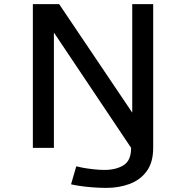

<svg xmlns="http://www.w3.org/2000/svg" viewBox="-20 -720 915 935"><path d="M498 195Q464 195 429.2 192.2Q394.5 189.5 366.8 185.2Q339 181 326 177.5L351.5 90Q360 92.5 383 96.8Q406 101 434.5 104.2Q463 107.5 488.5 107.5Q544 107.5 581.2 85Q618.5 62.5 618.5 0L242.5 -561.5V0H140V-700H268L624 -171.5V-700H726V0Q726 70.5 694.5 113.5Q663 156.5 611 175.8Q559 195 498 195Z"/></svg>

Font: Trispace SemiExpanded
Style: Regular
Weight: 400
Width: 6
Designer: Tyler Finck
Foundry: Etcetera Type Company
Version: Version 1.210; ttfautohint (v1.8.3)